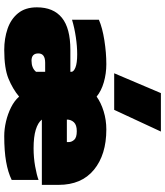

<svg xmlns="http://www.w3.org/2000/svg" viewBox="45 -834 798 929"><g transform="rotate(90 444.5 -369.0)"><path d="M334 -522 430 -748H616L511 -522ZM221 10Q166 10 119 -6Q72 -22 43.5 -57Q15 -92 15 -148Q15 -228 65.5 -269Q116 -310 221 -310H327V-315Q327 -326 306 -334.5Q285 -343 242 -343Q204 -343 159.5 -336.5Q115 -330 75 -318V-448Q114 -465 174.5 -474.5Q235 -484 290 -484Q335 -484 377 -472Q419 -460 447 -437Q476 -458 518 -471Q560 -484 606 -484Q728 -484 801 -424Q874 -364 874 -253V-172H558Q573 -153 607.5 -142.5Q642 -132 697 -132Q742 -132 784 -139.5Q826 -147 850 -156V-26Q813 -8 761.5 1Q710 10 638 10Q604 10 567.5 1.5Q531 -7 499 -23Q467 -39 447 -62Q410 -31 360 -10.5Q310 10 221 10ZM558 -293H667V-302Q667 -316 656 -328.5Q645 -341 614 -341Q584 -341 571 -327Q558 -313 558 -293ZM273 -122Q309 -122 327 -144V-188H283Q238 -188 238 -155Q238 -122 273 -122Z"/></g></svg>

Font: Boz Display
Style: Regular
Weight: 900
Version: Version 2.000; ttfautohint (v1.8.3)